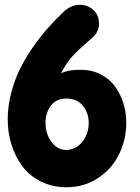

<svg xmlns="http://www.w3.org/2000/svg" viewBox="-20 -770 584 801"><path d="M369.1 -616.2Q363.8 -611.3 345.9 -595.7Q328.1 -580.1 319.8 -572.5Q311.5 -564.9 296.1 -549.8Q280.8 -534.7 271.7 -523.2Q262.7 -511.7 252.2 -495.6Q241.7 -479.5 234.9 -463.9Q262.7 -479 315.9 -479Q362.3 -479 399.4 -460.2Q436.5 -441.4 459.5 -409.9Q482.4 -378.4 494.6 -339.6Q506.8 -300.8 506.8 -258.8Q506.8 -187.5 476.8 -126.5Q446.8 -65.4 388.9 -27.1Q331.1 11.2 257.8 11.2Q199.2 11.2 151.4 -12.5Q103.5 -36.1 73.7 -75.9Q43.9 -115.7 28.1 -166Q12.2 -216.3 12.2 -272Q12.2 -324.7 25.6 -378.2Q39.1 -431.6 61.3 -478Q83.5 -524.4 115.2 -570.1Q147 -615.7 179.9 -653.1Q212.9 -690.4 251 -726.1Q281.7 -750 311 -750Q346.2 -750 369.6 -728.5Q393.1 -707 393.1 -669.9Q393.1 -640.1 369.1 -616.2ZM169.9 -257.8Q169.9 -212.9 193.6 -179.2Q217.3 -145.5 257.8 -144Q300.3 -147.5 325.2 -180.4Q350.1 -213.4 350.1 -256.8Q350.1 -298.8 325.9 -328.9Q301.8 -358.9 255.9 -358.9Q214.4 -358.9 192.1 -328.9Q169.9 -298.8 169.9 -257.8Z"/></svg>

Font: BPreplay
Style: Bold
Weight: 700
Designer: Magenta/George Triantafyllakos
Foundry: Magenta/George Triantafyllakos
Version: Version 1.00